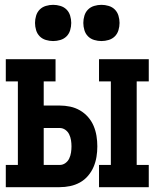

<svg xmlns="http://www.w3.org/2000/svg" viewBox="-20 -775 640 795"><path d="M390 0V-92H439V-438H390V-530H596V-438H546V-92H596V0ZM4 0V-92H54V-438H4V-530H210V-438H161V-338H227Q249 -338 270.5 -333.5Q292 -329 311 -318Q330 -307 344.5 -290.5Q359 -274 367.5 -254Q376 -234 379.5 -212.5Q383 -191 383 -169Q383 -147 379.5 -125.5Q376 -104 367.5 -84Q359 -64 344.5 -47Q330 -30 311 -19.5Q292 -9 270.5 -4.5Q249 0 227 0ZM161 -92H227Q240 -92 250.5 -99.5Q261 -107 266.5 -118.5Q272 -130 274 -143Q276 -156 276 -169Q276 -182 274 -194.5Q272 -207 266.5 -218.5Q261 -230 250.5 -237.5Q240 -245 227 -245H161ZM400 -605Q385 -605 370 -609.5Q355 -614 344.5 -624.5Q334 -635 329.5 -650Q325 -665 325 -680Q325 -695 329.5 -710Q334 -725 344.5 -735.5Q355 -746 370 -750.5Q385 -755 400 -755Q415 -755 430 -750.5Q445 -746 455.5 -735.5Q466 -725 470.5 -710Q475 -695 475 -680Q475 -665 470.5 -650Q466 -635 455.5 -624.5Q445 -614 430 -609.5Q415 -605 400 -605ZM200 -605Q185 -605 170 -609.5Q155 -614 144.5 -624.5Q134 -635 129.5 -650Q125 -665 125 -680Q125 -695 129.5 -710Q134 -725 144.5 -735.5Q155 -746 170 -750.5Q185 -755 200 -755Q215 -755 230 -750.5Q245 -746 255.5 -735.5Q266 -725 270.5 -710Q275 -695 275 -680Q275 -665 270.5 -650Q266 -635 255.5 -624.5Q245 -614 230 -609.5Q215 -605 200 -605Z"/></svg>

Font: Iosevka Slab Semibold Extended
Style: Regular
Weight: 600
Width: 7
Monospace: yes
Designer: Belleve Invis
Foundry: Belleve Invis
Version: Version 11.1.0; ttfautohint (v1.8.3)